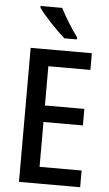

<svg xmlns="http://www.w3.org/2000/svg" viewBox="-62 -980 579 1019"><g transform="rotate(5 227.5 -470.0)"><path d="M227 -940H112V-931C139 -891 212 -815 253 -780H319V-792C291 -828 249 -896 227 -940ZM405 0V-89H181V-328H391V-416H181V-625H405V-714H79V0Z"/></g></svg>

Font: Noto Sans Gujarati Condensed Medium
Style: Regular
Weight: 500
Width: 3
Designer: Jelle Bosma - Monotype Design Team, Universal Thirst
Foundry: Monotype Imaging Inc.
Version: Version 2.106